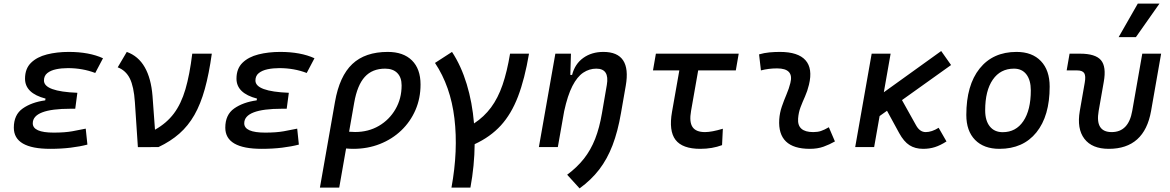

<svg xmlns="http://www.w3.org/2000/svg" viewBox="-20 -815 6485 1064"><path d="M258.3 9.8Q56.6 9.8 56.6 -107.4Q56.6 -179.2 106 -213.9Q155.3 -248.5 230.5 -258.8L232.4 -268.6Q118.7 -298.3 118.7 -378.9Q118.7 -434.6 151.9 -467Q185.1 -499.5 240.2 -513.4Q295.4 -527.3 360.8 -527.3Q474.1 -527.3 550.8 -492.2L507.8 -410.6Q437.5 -437.5 356 -437.5Q321.3 -437.5 291 -431.2Q260.7 -424.8 242.2 -409.9Q223.6 -395 223.6 -368.7Q223.6 -308.1 408.7 -300.8L397 -212.4H371.6Q161.6 -212.4 161.6 -131.8Q161.6 -80.1 277.8 -80.1Q338.9 -80.1 380.6 -87.6Q422.4 -95.2 455.1 -102.1L464.4 -13.7Q423.3 -2.9 371.3 3.4Q319.3 9.8 258.3 9.8Z M858.4 0 744.1 0.5 727.5 -249Q721.7 -335.4 699.5 -380.1Q677.2 -424.8 632.3 -441.9L682.6 -527.3Q746.6 -504.4 782 -442.6Q817.4 -380.9 825.2 -283.2L838.9 -96.2Q903.3 -132.3 943.6 -186Q983.9 -239.7 1007.6 -320.3Q1031.2 -400.9 1045.4 -517.6H1153.8Q1138.2 -405.3 1115 -321.8Q1091.8 -238.3 1057.4 -178Q1022.9 -117.7 974.1 -74.7Q925.3 -31.7 858.4 0Z M1430.2 9.8Q1228.5 9.8 1228.5 -107.4Q1228.5 -179.2 1277.8 -213.9Q1327.1 -248.5 1402.3 -258.8L1404.3 -268.6Q1290.5 -298.3 1290.5 -378.9Q1290.5 -434.6 1323.7 -467Q1356.9 -499.5 1412.1 -513.4Q1467.3 -527.3 1532.7 -527.3Q1646 -527.3 1722.7 -492.2L1679.7 -410.6Q1609.4 -437.5 1527.8 -437.5Q1493.2 -437.5 1462.9 -431.2Q1432.6 -424.8 1414.1 -409.9Q1395.5 -395 1395.5 -368.7Q1395.5 -308.1 1580.6 -300.8L1568.8 -212.4H1543.5Q1333.5 -212.4 1333.5 -131.8Q1333.5 -80.1 1449.7 -80.1Q1510.7 -80.1 1552.5 -87.6Q1594.2 -95.2 1627 -102.1L1636.2 -13.7Q1595.2 -2.9 1543.2 3.4Q1491.2 9.8 1430.2 9.8Z M2128.9 -527.3Q2215.3 -527.3 2262.9 -480.2Q2310.5 -433.1 2310.5 -346.7Q2310.5 -270.5 2282.5 -205.6Q2254.4 -140.6 2203.9 -92.3Q2153.3 -43.9 2085.4 -17.1Q2017.6 9.8 1937.5 9.8Q1918.5 9.8 1897.9 7.8L1859.9 224.6H1752.9L1836.4 -250.5Q1861.3 -393.1 1932.4 -460.2Q2003.4 -527.3 2128.9 -527.3ZM1914.6 -85Q1930.7 -83.5 1948.2 -83.5Q2021.5 -83.5 2079.6 -117.4Q2137.7 -151.4 2171.6 -210Q2205.6 -268.6 2205.6 -341.8Q2205.6 -386.2 2181.6 -410.4Q2157.7 -434.6 2114.3 -434.6Q2043 -434.6 2001.5 -388.9Q1960 -343.3 1942.9 -246.1Z M2481.9 224.6Q2519.5 19 2498.3 -158.7Q2477.1 -336.4 2390.6 -466.3L2484.9 -527.3Q2535.6 -450.2 2566.4 -348.9Q2597.2 -247.6 2606.9 -130.9Q2662.6 -167.5 2701.2 -219.5Q2739.7 -271.5 2764.9 -344.5Q2790 -417.5 2806.6 -517.6H2911.6Q2887.7 -377 2850.6 -280Q2813.5 -183.1 2755.4 -119.6Q2697.3 -56.2 2610.4 -16.1Q2609.4 102.5 2586.9 224.6Z M2966.3 0 3057.6 -517.6H3144L3140.6 -399.9H3150.4Q3166 -460.9 3212.4 -494.1Q3258.8 -527.3 3323.7 -527.3Q3480.5 -527.3 3447.8 -340.3L3421.4 -189Q3403.8 -86.4 3374.5 -10Q3345.2 66.4 3300.8 124.3Q3256.3 182.1 3191.9 229L3123 153.3Q3178.2 112.3 3216.1 64.2Q3253.9 16.1 3278.1 -45.4Q3302.2 -106.9 3315.9 -188L3342.8 -344.2Q3358.4 -434.6 3284.7 -434.6Q3245.6 -434.6 3212.2 -412.4Q3178.7 -390.1 3152.1 -338.4Q3125.5 -286.6 3106.4 -198.7L3071.3 0Z M3860.8 9.8Q3761.7 9.8 3723.6 -40Q3685.5 -89.8 3704.1 -195.3L3744.6 -424.8H3598.6L3614.7 -517.6H4073.7L4057.6 -424.8H3849.1L3809.6 -200.2Q3798.8 -139.6 3817.6 -111.3Q3836.4 -83 3886.7 -83Q3923.8 -83 3985.8 -101.6L3981.4 -10.7Q3926.8 9.8 3860.8 9.8Z M4573.2 -109.9 4606.9 -31.2Q4577.1 -14.2 4543.9 -2.2Q4510.7 9.8 4467.8 9.8Q4288.1 9.8 4298.3 -153.3Q4300.8 -189.9 4312.7 -224.6Q4324.7 -259.3 4338.6 -292Q4352.5 -324.7 4359.9 -355Q4380.9 -436 4286.1 -436Q4239.7 -436 4196.8 -424.8L4186.5 -513.7Q4215.3 -522 4244.1 -524.7Q4272.9 -527.3 4301.8 -527.3Q4402.8 -527.3 4443.8 -481.2Q4484.9 -435.1 4462.9 -345.2Q4454.6 -310.5 4441.2 -280.5Q4427.7 -250.5 4416.5 -221.2Q4405.3 -191.9 4402.8 -157.7Q4397.5 -83 4486.8 -83Q4511.2 -83 4529.5 -89.1Q4547.9 -95.2 4573.2 -109.9Z M4719.2 0 4810.5 -517.6H4915.5L4877.9 -303.7L5195.8 -532.2L5250.5 -454.6L4978.5 -260.3L5056.2 -121.1Q5077.1 -83 5109.9 -83Q5143.6 -83 5181.6 -106.9L5225.1 -31.2Q5190.9 -9.3 5160.9 0.2Q5130.9 9.8 5095.7 9.8Q5051.3 9.8 5020 -10.3Q4988.8 -30.3 4962.9 -77.6L4895.5 -201.2L4854.5 -171.9L4824.2 0Z M5518.6 9.8Q5432.1 9.8 5383.5 -39.8Q5335 -89.4 5335 -177.7Q5335 -342.8 5408.7 -435.1Q5482.4 -527.3 5613.3 -527.3Q5699.7 -527.3 5748.3 -476.6Q5796.9 -425.8 5796.9 -335Q5796.9 -172.4 5723.4 -81.3Q5649.9 9.8 5518.6 9.8ZM5536.6 -82.5Q5609.9 -82.5 5651.1 -143.8Q5692.4 -205.1 5692.4 -314Q5692.4 -370.6 5668 -402.6Q5643.6 -434.6 5599.1 -434.6Q5523.9 -434.6 5481.7 -373.5Q5439.5 -312.5 5439.5 -203.6Q5439.5 -146.5 5465.1 -114.5Q5490.7 -82.5 5536.6 -82.5Z M6124.5 9.8Q6031.7 9.8 5989.3 -45.9Q5946.8 -101.6 5963.9 -200.2L5991.2 -356.4Q5998 -394 5988.5 -409.4Q5979 -424.8 5948.7 -424.8H5891.1L5907.2 -517.6H5964.8Q6050.8 -517.6 6081.3 -481.4Q6111.8 -445.3 6096.7 -361.3L6068.4 -200.2Q6047.9 -83 6140.6 -83Q6233.9 -83 6254.4 -200.2L6310.1 -517.6H6414.6L6358.9 -200.2Q6321.8 9.8 6124.5 9.8ZM6179.2 -609.4 6285.2 -794.9H6405.3L6274.9 -609.4Z"/></svg>

Font: Cascadia Mono PL
Style: Italic
Weight: 400
Italic angle: -10°
Monospace: yes
Designer: Aaron Bell
Foundry: Saja Typeworks
Version: Version 2404.023; ttfautohint (v1.8.4)